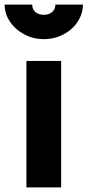

<svg xmlns="http://www.w3.org/2000/svg" viewBox="-70 -809 378 829"><path d="M44 -546H194V0H44ZM-50 -789H69Q69 -769 83 -757Q97 -745 119 -745Q141 -745 155 -757Q169 -769 169 -789H288Q288 -750 265.5 -715.5Q243 -681 204 -660.5Q165 -640 119 -640Q74 -640 35 -660.5Q-4 -681 -27 -715.5Q-50 -750 -50 -789Z"/></svg>

Font: BLUETTI 2.0
Style: Bold
Weight: 700
Designer: Stijn de Vries
Foundry: tokotype
Version: Version 2.005;October 31, 2023;FontCreator 14.0.0.2814 64-bi